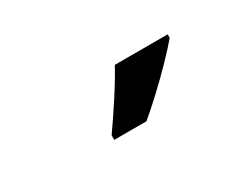

<svg xmlns="http://www.w3.org/2000/svg" viewBox="-30 -923 622 475"><g transform="rotate(-30 281.5 -686.0)"><path d="M202 -619Q226 -653 252 -693Q278 -733 296 -766H447V-756Q432 -738 405 -710Q378 -682 348 -654Q318 -626 294 -606H202Z"/></g></svg>

Font: Noto Sans Mono SemiCondensed
Style: Bold
Weight: 700
Width: 4
Designer: Monotype Design Team
Foundry: Monotype Imaging Inc.
Version: Version 2.014